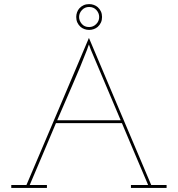

<svg xmlns="http://www.w3.org/2000/svg" viewBox="-20 -917 868 937"><path d="M209 0H35V-14H109Q185 -194 261.5 -372.5Q338 -551 414 -732Q490 -551 566 -372.5Q642 -194 718 -14H793V0H619V-14H703Q671 -89 639 -164.5Q607 -240 575 -316H253Q221 -240 189 -164.5Q157 -89 125 -14H209ZM405 -675Q371 -587 333.5 -502Q296 -417 259 -330H569L423 -675L414 -700Q413 -697 410.5 -691Q408 -685 405 -675ZM478 -834Q478 -819 472.5 -807Q467 -795 457 -786Q449 -779 438 -775Q427 -771 415 -771Q403 -771 392 -775Q381 -779 373 -786Q363 -795 357.5 -807Q352 -819 352 -834Q352 -846 356 -857Q360 -868 367 -876Q376 -886 388 -891.5Q400 -897 415 -897Q427 -897 438 -893Q449 -889 457 -882Q467 -873 472.5 -861Q478 -849 478 -834ZM366 -834Q366 -816 379 -800.5Q392 -785 415 -785Q435 -785 449.5 -799.5Q464 -814 464 -834Q464 -853 450.5 -868Q437 -883 415 -883Q394 -883 380 -868Q366 -853 366 -834Z"/></svg>

Font: Josefin Slab Thin
Style: Regular
Weight: 100
Designer: Santiago Orozco
Foundry: Typemade
Version: Version 2.000